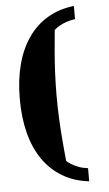

<svg xmlns="http://www.w3.org/2000/svg" viewBox="-56 -717 505 889"><g transform="rotate(-5 196.0 -272.5)"><path d="M322 135Q252 127 198.5 95Q145 63 108.5 10.5Q72 -42 53.5 -113.5Q35 -185 35 -272Q35 -359 53.5 -430.5Q72 -502 108.5 -555Q145 -608 198.5 -640Q252 -672 322 -680V-619Q297 -615 279 -608.5Q261 -602 249 -595Q235 -587 224 -577Q219 -529 215 -477Q211 -432 208.5 -378.5Q206 -325 206 -272Q206 -219 208.5 -165Q211 -111 215 -67Q219 -15 224 32Q235 42 249 50Q261 57 279 64Q297 71 322 74Z"/></g></svg>

Font: Bigshot One
Style: Regular
Weight: 400
Designer: Gesine Todt
Foundry: Gesine Todt
Version: Version 1.000